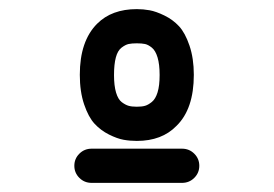

<svg xmlns="http://www.w3.org/2000/svg" viewBox="-20 -675 600 421"><path d="M181 -349H379Q395 -349 406 -338Q417 -327 417 -311.5Q417 -296 406 -285Q395 -274 379 -274H181Q165 -274 154 -285Q143 -296 143 -311.5Q143 -327 154 -338Q165 -349 181 -349ZM325.5 -472.5Q330 -487 330 -510.5Q330 -534 325.5 -549Q321 -564 313 -570.5Q305 -577 298 -578.5Q291 -580 280 -580Q269 -580 262 -578.5Q255 -577 246.5 -570.5Q238 -564 234 -549Q230 -534 230 -510.5Q230 -487 234.5 -472Q239 -457 247 -451Q255 -445 262 -443Q269 -441 280 -441Q291 -441 298 -443Q305 -445 313 -451.5Q321 -458 325.5 -472.5ZM280 -366Q265 -366 251 -368.5Q237 -371 219 -380Q201 -389 187.5 -403.5Q174 -418 164.5 -446Q155 -474 155 -511Q155 -585 193 -623Q225 -655 280 -655Q294 -655 308 -652.5Q322 -650 340.5 -641Q359 -632 372.5 -617.5Q386 -603 395.5 -575Q405 -547 405 -511Q405 -436 367 -399Q335 -366 280 -366Z"/></svg>

Font: Brass Mono
Style: Bold
Weight: 700
Monospace: yes
Version: Version 1.100; ttfautohint (v1.8.3) -l 8 -r 50 -G 200 -x 14 